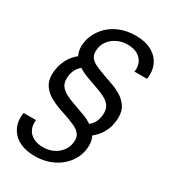

<svg xmlns="http://www.w3.org/2000/svg" viewBox="-223 -825 1043 1170"><g transform="rotate(30 298.0 -240.0)"><path d="M211 232Q150 232 107.5 211.5Q65 191 42.5 154.5Q20 118 20 71Q20 63 21 54.5Q22 46 23 38H111Q110 42 109.5 47Q109 52 109 57Q109 86 122.5 109.5Q136 133 163 146.5Q190 160 229 160Q270 160 303.5 143Q337 126 357.5 95.5Q378 65 378 25Q378 -12 346 -35Q333 -45 306.5 -56Q280 -67 250.5 -77Q221 -87 198 -95Q164 -107 131 -126Q98 -145 76.5 -175.5Q55 -206 55 -252Q55 -273 61 -302.5Q67 -332 84.5 -365Q102 -398 138 -428Q124 -454 124 -488Q124 -530 141.5 -569.5Q159 -609 192 -641.5Q225 -674 273 -693Q321 -712 382 -712Q443 -712 485.5 -691.5Q528 -671 550.5 -634.5Q573 -598 573 -551Q573 -543 572.5 -534.5Q572 -526 570 -518H482Q483 -523 483.5 -528Q484 -533 484 -537Q484 -567 470.5 -590Q457 -613 430.5 -626.5Q404 -640 364 -640Q324 -640 290 -623Q256 -606 235.5 -576Q215 -546 215 -505Q215 -470 243 -448Q256 -438 283 -426.5Q310 -415 341 -404Q372 -393 395 -385Q430 -373 462.5 -354Q495 -335 516.5 -304.5Q538 -274 538 -227Q538 -202 531 -171Q524 -140 505.5 -109.5Q487 -79 454 -52Q468 -24 468 8Q468 71 434.5 122Q401 173 343 202.5Q285 232 211 232ZM403 -104Q426 -123 437 -149Q448 -175 448 -206Q448 -237 433.5 -257Q419 -277 393.5 -290.5Q368 -304 334 -316Q300 -328 261 -342Q239 -350 221.5 -358.5Q204 -367 190 -376Q168 -357 156.5 -331.5Q145 -306 145 -274Q145 -243 159.5 -223.5Q174 -204 199.5 -190Q225 -176 259 -164.5Q293 -153 332 -138Q354 -131 371.5 -122Q389 -113 403 -104Z"/></g></svg>

Font: Rethink Sans
Style: Italic
Weight: 400
Italic angle: -10°
Designer: The Rethink Sans project authors (Hans Thiessen). DM Sans designed by Colophon Foundry.
Foundry: Rethink Communications LLC
Version: Version 1.001